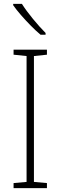

<svg xmlns="http://www.w3.org/2000/svg" viewBox="-20 -1063 312 990"><path d="M222 -93H50V-119L117 -125V-774L50 -781V-807H222V-781L155 -774V-125L222 -119ZM93 -1043Q115 -1008 150 -965.5Q185 -923 215 -893V-884H189Q165 -904 138.5 -931Q112 -958 88 -985.5Q64 -1013 48 -1036V-1043Z"/></svg>

Font: Noto Sans Telugu UI SemiCondensed ExtraLight
Style: Regular
Weight: 200
Width: 4
Designer: Jelle Bosma - Monotype Design Team
Foundry: Monotype Imaging Inc.
Version: Version 2.005; ttfautohint (v1.8.4.7-5d5b)